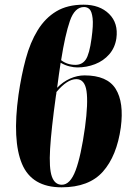

<svg xmlns="http://www.w3.org/2000/svg" viewBox="-20 -790 572 820"><path d="M243 10Q116 10 74 -90Q32 -190 59 -385Q71 -468 90 -538.5Q109 -609 141 -661Q173 -713 220.5 -741.5Q268 -770 337 -770Q406 -770 446 -730.5Q486 -691 477 -626Q471 -586 446.5 -558Q422 -530 386 -516Q350 -502 310 -502Q296 -502 277 -506.5Q258 -511 239 -522Q235 -498 231.5 -471Q228 -444 224 -415Q249 -441 279.5 -454.5Q310 -468 341 -468Q438 -468 474 -410.5Q510 -353 496 -246Q479 -124 419.5 -57Q360 10 243 10ZM339 -760Q299 -760 278.5 -700.5Q258 -641 241 -533Q267 -513 302 -513Q331 -513 346.5 -536Q362 -559 371 -626Q379 -684 375.5 -712.5Q372 -741 362.5 -750.5Q353 -760 339 -760ZM219 -382Q199 -238 194 -154.5Q189 -71 201.5 -36Q214 -1 244 -1Q280 -1 303 -62.5Q326 -124 343 -246Q357 -350 349.5 -401Q342 -452 306 -452Q267 -452 221 -397Q221 -394 220.5 -390Q220 -386 219 -382Z"/></svg>

Font: Noto Serif Display ExtraCondensed Black
Style: Italic
Weight: 900
Width: 2
Italic angle: -12°
Designer: Monotype Design Team
Foundry: Monotype Imaging Inc.
Version: Version 2.009